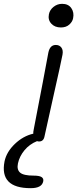

<svg xmlns="http://www.w3.org/2000/svg" viewBox="-103 -755 406 1008"><path d="M216.8 -610.8Q184.6 -610.8 166.3 -630.9Q147.9 -650.9 153.8 -680.2Q158.2 -703.1 178.2 -719Q198.2 -734.9 223.1 -734.9Q255.9 -734.9 271.5 -712.2Q287.1 -689.5 280.8 -659.2Q277.3 -640.6 260.5 -625.7Q243.7 -610.8 216.8 -610.8ZM102.1 -12.2Q94.7 -12.2 91.8 -14.2Q51.8 2 25.4 33.9Q-1 65.9 -8.8 103Q-15.6 135.7 2.7 151.4Q21 167 73.2 167Q103.5 167 115.2 174.6Q127 182.1 124 196.8Q117.2 232.9 58.1 232.9Q-106.9 232.9 -79.1 91.8Q-68.4 42 -24.9 0.5Q18.6 -41 71.8 -53.2Q70.8 -60.1 74.2 -76.2Q99.6 -204.1 121.8 -323.7Q144 -443.4 150.9 -479Q159.2 -519 189.9 -519Q209 -519 219.2 -505.4Q229.5 -491.7 225.1 -467.8Q217.3 -426.3 178 -252.4Q138.7 -78.6 130.9 -40Q126 -12.2 102.1 -12.2Z"/></svg>

Font: Shantell Sans Bouncy
Style: Italic
Weight: 300
Italic angle: -11.31°
Designer: Stephen Nixon, Anya Danilova, Shantell Martin
Foundry: Arrow Type
Version: Version 1.006;[9816181b4]